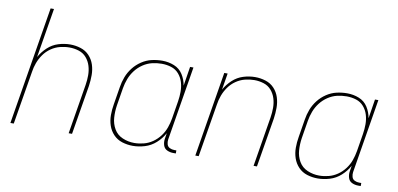

<svg xmlns="http://www.w3.org/2000/svg" viewBox="-70 -953 2444 1178"><g transform="rotate(10 1152.0 -363.5)"><path d="M40 0H61L116 -331Q120 -360 130.5 -388.5Q141 -417 159 -442.5Q177 -468 203 -486Q229 -504 258.5 -511.5Q288 -519 317 -519Q347 -519 375.5 -510Q404 -501 423 -479Q442 -457 450.5 -429Q459 -401 459 -371Q459 -341 454 -310L403 0H424L475 -307Q480 -341 480 -375Q480 -409 470 -440Q460 -471 438 -494.5Q416 -518 384 -528Q352 -538 319 -538Q282 -538 245 -526.5Q208 -515 179 -488Q150 -461 131 -427L182 -735H161Z M803 8Q840 8 878 -3.5Q916 -15 946.5 -42.5Q977 -70 996 -105L990 -68Q987 -48 993 -28.5Q999 -9 1017 -0.5Q1035 8 1056 8H1072V-11H1059Q1044 -11 1030.5 -17.5Q1017 -24 1013 -38.5Q1009 -53 1011 -68L1087 -530H1066L1047 -410Q1041 -447 1021 -478.5Q1001 -510 966 -524Q931 -538 892 -538Q859 -538 826.5 -530.5Q794 -523 764.5 -503.5Q735 -484 713.5 -456.5Q692 -429 680 -397.5Q668 -366 663 -333L645 -223Q639 -189 639 -155Q639 -121 649.5 -90Q660 -59 682.5 -35.5Q705 -12 737 -2Q769 8 803 8ZM809 -11Q771 -11 736 -26Q701 -41 682.5 -73Q664 -105 661.5 -143Q659 -181 665 -220L683 -330Q688 -360 699 -389Q710 -418 729.5 -443.5Q749 -469 776 -487Q803 -505 832.5 -512Q862 -519 892 -519Q923 -519 951.5 -510Q980 -501 999 -479Q1018 -457 1026.5 -429Q1035 -401 1035 -370.5Q1035 -340 1030 -309L1012 -199Q1007 -170 997 -141.5Q987 -113 968 -87.5Q949 -62 923 -44Q897 -26 867.5 -18.5Q838 -11 809 -11Z M1192 0H1213L1268 -331Q1272 -360 1282.5 -388.5Q1293 -417 1311 -442.5Q1329 -468 1355 -486Q1381 -504 1410.5 -511.5Q1440 -519 1469 -519Q1499 -519 1527.5 -510Q1556 -501 1575 -479Q1594 -457 1602.5 -429Q1611 -401 1611 -371Q1611 -341 1606 -310L1555 0H1576L1627 -307Q1632 -341 1632 -375Q1632 -409 1622 -440Q1612 -471 1590 -494.5Q1568 -518 1536 -528Q1504 -538 1471 -538Q1434 -538 1397 -526.5Q1360 -515 1331 -488Q1302 -461 1283 -427L1300 -530H1279Z M1955 8Q1992 8 2030 -3.5Q2068 -15 2098.5 -42.5Q2129 -70 2148 -105L2142 -68Q2139 -48 2145 -28.5Q2151 -9 2169 -0.5Q2187 8 2208 8H2224V-11H2211Q2196 -11 2182.5 -17.5Q2169 -24 2165 -38.5Q2161 -53 2163 -68L2239 -530H2218L2199 -410Q2193 -447 2173 -478.5Q2153 -510 2118 -524Q2083 -538 2044 -538Q2011 -538 1978.5 -530.5Q1946 -523 1916.5 -503.5Q1887 -484 1865.5 -456.5Q1844 -429 1832 -397.5Q1820 -366 1815 -333L1797 -223Q1791 -189 1791 -155Q1791 -121 1801.5 -90Q1812 -59 1834.5 -35.5Q1857 -12 1889 -2Q1921 8 1955 8ZM1961 -11Q1923 -11 1888 -26Q1853 -41 1834.5 -73Q1816 -105 1813.5 -143Q1811 -181 1817 -220L1835 -330Q1840 -360 1851 -389Q1862 -418 1881.5 -443.5Q1901 -469 1928 -487Q1955 -505 1984.5 -512Q2014 -519 2044 -519Q2075 -519 2103.5 -510Q2132 -501 2151 -479Q2170 -457 2178.5 -429Q2187 -401 2187 -370.5Q2187 -340 2182 -309L2164 -199Q2159 -170 2149 -141.5Q2139 -113 2120 -87.5Q2101 -62 2075 -44Q2049 -26 2019.5 -18.5Q1990 -11 1961 -11Z"/></g></svg>

Font: Iosevka Sparkle Thin
Style: Italic
Weight: 100
Italic angle: -9°
Designer: Belleve Invis
Foundry: Belleve Invis
Version: Version 4.5.0; ttfautohint (v1.8.3)